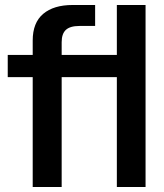

<svg xmlns="http://www.w3.org/2000/svg" viewBox="-20 -749 658 769"><path d="M111 0V-440H11V-529H111V-587Q111 -658 153 -693.5Q195 -729 271 -729H361V-645H298Q261 -645 244 -629.5Q227 -614 227 -580V-529H448V-729H563V0H448V-440H227V0Z"/></svg>

Font: Mona Sans Expanded Medium
Style: Regular
Weight: 500
Width: 7
Designer: Deni Anggara
Foundry: GitHub
Version: Version 2.000